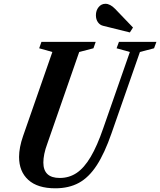

<svg xmlns="http://www.w3.org/2000/svg" viewBox="-20 -982 844 1012"><path d="M271.5 10.5Q178 10.5 129.2 -33.8Q80.5 -78 80.5 -155Q80.5 -179.5 85.8 -207Q91 -234.5 101.5 -264.5L256 -708L186.5 -727.5L198.5 -761.5H484.5L472.5 -727.5L397.5 -708L229.5 -225Q218.5 -195.5 213.5 -170.8Q208.5 -146 208.5 -125.5Q208.5 -44 295 -44Q344.5 -44 384 -70.5Q423.5 -97 457.8 -154.8Q492 -212.5 524.5 -307L664.5 -708L594.5 -727.5L607 -761.5H804.5L792 -727.5L717.5 -708L568 -280Q531.5 -174.5 490 -110.8Q448.5 -47 395.8 -18.2Q343 10.5 271.5 10.5ZM664.5 -811 523.5 -846Q506.5 -850 496 -865Q485.5 -880 485.5 -901.5Q485.5 -927 499.8 -944.5Q514 -962 536 -962Q548.5 -962 561.2 -955.2Q574 -948.5 587 -935L681 -837Z"/></svg>

Font: Libre Caslon Condensed
Style: Italic
Weight: 400
Italic angle: -22.583°
Designer: Pablo Impallari, Rodrigo Fuenzalida, Katja Schimmel, Ertekin Erdin
Foundry: Pablo Impallari, Rodrigo Fuenzalida
Version: Version 2.000;gftools[0.9.33]